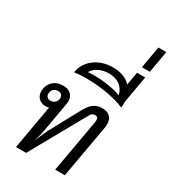

<svg xmlns="http://www.w3.org/2000/svg" viewBox="-278 -1332 1295 1464"><g transform="rotate(30 370.0 -600.0)"><path d="M624 -497Q624 -481 621 -463L539 0H454L536 -462Q538 -476 538 -481Q538 -513 512 -513Q497 -513 486.5 -506Q476 -499 468 -483L198 0H109L177 -387Q162 -382 148 -382Q111 -382 87 -405Q63 -428 63 -464Q63 -518 98 -552Q133 -586 189 -586Q231 -586 256 -563Q281 -540 281 -501Q281 -494 279 -480L233 -218Q229 -195 224 -175.5Q219 -156 207 -116L254 -222L403 -496Q428 -542 459 -564Q490 -586 530 -586Q576 -586 600 -563.5Q624 -541 624 -497ZM158 -437Q183 -437 199 -452.5Q215 -468 215 -493Q215 -510 204 -520.5Q193 -531 175 -531Q150 -531 134.5 -515.5Q119 -500 119 -475Q119 -458 130 -447.5Q141 -437 158 -437Z M655 -713 656 -693Q656 -684 654 -662Q585 -691 493.5 -706.5Q402 -722 313 -722Q252 -722 207 -715Q221 -797 287.5 -846.5Q354 -896 448 -896Q551 -896 605 -837L625 -952H697ZM590 -733Q577 -787 538.5 -814Q500 -841 444 -841Q394 -841 355 -821Q316 -801 298 -769Q317 -771 358 -771Q421 -771 482.5 -761Q544 -751 590 -733Z M670 -1200H740L706 -1007H636Z"/></g></svg>

Font: Sarabun
Style: Italic
Weight: 400
Italic angle: -10°
Designer: Suppakit Chalermlarp | Katatrad Co.,Ltd.
Foundry: Cadson Demak Co.,Ltd.
Version: Version 1.000; ttfautohint (v1.6)